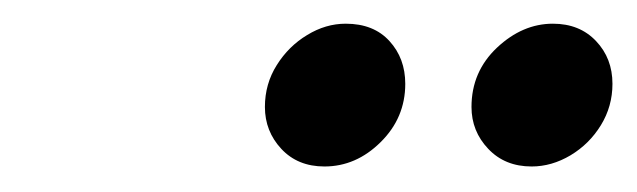

<svg xmlns="http://www.w3.org/2000/svg" viewBox="-20 -736 524 158"><path d="M417.5 -599Q395.5 -599 381.8 -613.5Q368 -628 368 -648Q368 -677 389 -696.8Q410 -716.5 435 -716.5Q457 -716.5 470.5 -702.2Q484 -688 484 -667Q484 -648.5 474.5 -633Q465 -617.5 449.5 -608.2Q434 -599 417.5 -599ZM247 -599Q225 -599 211.5 -613.5Q198 -628 198 -648Q198 -667 207.8 -682.5Q217.5 -698 232.8 -707.2Q248 -716.5 264.5 -716.5Q287.5 -716.5 300.5 -702.2Q313.5 -688 313.5 -667Q313.5 -639 293.2 -619Q273 -599 247 -599Z"/></svg>

Font: Overpass Medium
Style: Italic
Weight: 500
Italic angle: -10°
Designer: Delve Withrington, Dave Bailey, Thomas Jockin
Foundry: Delve Fonts LLC
Version: Version 4.000